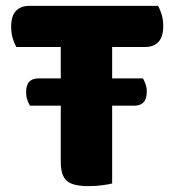

<svg xmlns="http://www.w3.org/2000/svg" viewBox="-20 -626 596 654"><path d="M36 -466Q29 -477 23.5 -495Q18 -513 18 -534Q18 -572 34.5 -589Q51 -606 79 -606H518Q525 -595 530.5 -577Q536 -559 536 -538Q536 -500 519.5 -483Q503 -466 475 -466H362V-359H467Q471 -352 475.5 -340Q480 -328 480 -314Q480 -289 469 -277.5Q458 -266 438 -266H362V-1Q351 2 328 5Q305 8 281 8Q228 8 207.5 -10Q187 -28 187 -75V-266H82Q77 -274 73 -286Q69 -298 69 -312Q69 -337 80 -348Q91 -359 111 -359H187V-466H36Z"/></svg>

Font: Baloo Tammudu 2 ExtraBold
Style: Regular
Weight: 800
Designer: Maithili Shingre, Omkar Shende and Ek Type
Foundry: Ek Type
Version: Version 1.640;hotconv 1.0.111;makeotfexe 2.5.65597; ttfautoh